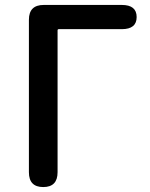

<svg xmlns="http://www.w3.org/2000/svg" viewBox="-20 -757 609 777"><path d="M155 0Q97 0 97 -60V-677Q97 -737 157 -737H473Q533 -737 533 -688Q533 -639 473 -639H218Q213 -639 213 -634V-60Q213 0 155 0Z"/></svg>

Font: Resource Han Rounded KR Medium
Style: Regular
Weight: 500
Designer: Cyano Hao (round all glyphs); Ryoko NISHIZUKA 西塚涼子 (kana, bopomofo & ideographs); Paul D. Hunt (Latin, Greek & Cyrillic)
Foundry: Cyano Hao
Version: 0.990